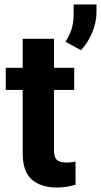

<svg xmlns="http://www.w3.org/2000/svg" viewBox="-20 -833 454 863"><path d="M313.5 -528.3V-428.7H222.7V-159.2Q222.7 -125 236.3 -113.8Q250 -102.5 277.8 -102.5Q291 -102.5 301.3 -103.8Q311.5 -105 319.3 -106.4L319.8 -2.9Q301.8 2.9 280.8 6.3Q259.8 9.8 234.4 9.8Q164.6 9.8 123.3 -25.6Q82 -61 82 -145V-428.7H5.9V-528.3H82V-658.7H222.7V-528.3ZM413.6 -813V-777.8Q413.6 -731.9 393.6 -684.8Q373.5 -637.7 343.8 -607.4L274.4 -645.5Q291.5 -671.9 301.3 -700.9Q311 -730 311 -771V-813Z"/></svg>

Font: Vazirmatn RD
Style: Bold
Weight: 700
Designer: Saber Rastikerdar
Foundry: Saber Rastikerdar
Version: Version 32.102